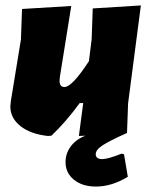

<svg xmlns="http://www.w3.org/2000/svg" viewBox="-20 -496 554 706"><path d="M447 -7Q382 22 357 38.5Q332 55 332 71Q332 89 356 89Q377 89 427 69L436 71L450 154Q391 190 333 190Q283 190 252 165Q221 140 221 100Q221 68 240.5 42Q260 16 294 3L270 4L286 -117H273Q222 -47 169 3L156 4Q92 -3 55 -32.5Q18 -62 18 -105L20 -125L57 -351L61 -463L242 -474L200 -212L199 -199Q199 -176 217 -176Q245 -176 307 -271L317 -352L321 -465L498 -476L451 -116Z"/></svg>

Font: Alegreya Sans Black
Style: Italic
Weight: 900
Italic angle: -7°
Designer: Juan Pablo del Peral
Foundry: Huerta Tipografica
Version: Version 2.007